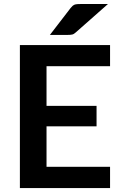

<svg xmlns="http://www.w3.org/2000/svg" viewBox="-20 -951 615 971"><path d="M536.6 -616.2H215.3V-415.5H468.3V-312H215.3V-107.4H536.6V0H80.6V-723.1H536.6ZM388.7 -930.7H525.9L363.8 -787.6Q354 -778.3 345.2 -776.4Q337.4 -774.4 321.8 -774.4H232.4L336.9 -910.2Q342.8 -917.5 347.2 -921.4Q354 -926.3 357.9 -927.7Q361.8 -929.2 371.6 -930.2Q376 -930.7 388.7 -930.7Z"/></svg>

Font: Lato-SemiBold
Style: Bold
Weight: 500
Designer: Lukasz Dziedzic with Adam Twardoch and Botio Nikoltchev
Foundry: tyPoland Lukasz Dziedzic
Version: ""